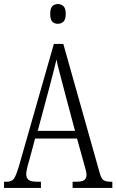

<svg xmlns="http://www.w3.org/2000/svg" viewBox="-20 -932 577 952"><path d="M0 0V-31H14Q38 -31 49 -46Q60 -61 75 -112L247 -714H294L475 -72Q482 -47 493 -39Q504 -31 529 -31H537V0H340V-31H359Q387 -31 398 -39.5Q409 -48 409 -65Q409 -74 404.5 -91.5Q400 -109 395 -126L362 -245H154L125 -137Q120 -122 115 -101Q110 -80 110 -68Q110 -51 121 -41Q132 -31 162 -31H183V0ZM167 -283H352L298 -486Q285 -537 275 -574Q265 -611 260 -637Q254 -610 244.5 -574Q235 -538 225 -499ZM267 -814Q250 -814 239.5 -824.5Q229 -835 229 -863Q229 -891 239.5 -901.5Q250 -912 267 -912Q283 -912 294.5 -901.5Q306 -891 306 -863Q306 -835 294.5 -824.5Q283 -814 267 -814Z"/></svg>

Font: Noto Serif ExtraCondensed Light
Style: Regular
Weight: 300
Width: 2
Designer: Monotype Design Team
Foundry: Monotype Imaging Inc.
Version: Version 2.014; ttfautohint (v1.8.4.7-5d5b)